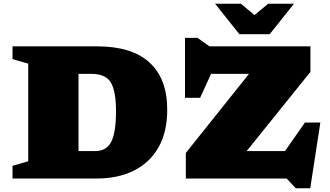

<svg xmlns="http://www.w3.org/2000/svg" viewBox="-20 -955 1764 1027"><path d="M47 0V-68L131 -92.5V-614.5L47 -639V-707H500Q685.5 -707 780 -620.2Q874.5 -533.5 874.5 -368Q874.5 -248.5 827.5 -166.2Q780.5 -84 695.5 -42Q610.5 0 495.5 0ZM600.5 -360.5Q600.5 -466.5 573 -513.2Q545.5 -560 467.5 -560H400V-147H489Q550 -147 575.2 -196.8Q600.5 -246.5 600.5 -360.5ZM1640.5 -707V-570.5L1299.5 -147H1504.5L1611 -299.5H1693.5L1639.5 52H1562L1513.5 0H974V-137L1312 -560H1109L1050.5 -432H969.5V-752.5H1036.5L1100.5 -707ZM1552.5 -935 1422.5 -772H1260.5L1130.5 -935H1268.5L1341.5 -874.5L1414.5 -935Z"/></svg>

Font: Newsreader Caption ExtraBold
Style: Regular
Weight: 800
Designer: Hugues Gentile
Foundry: Production Type
Version: Version 1.001